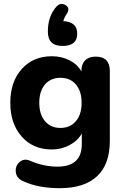

<svg xmlns="http://www.w3.org/2000/svg" viewBox="-20 -796 655 1007"><path d="M231 -630Q231 -709 274 -759Q297 -786 324 -769Q351 -752 328 -720Q317 -704 312 -685Q385 -682 385 -619Q385 -555 308 -555Q231 -555 231 -630ZM294 191Q181 191 103 155Q67 140 63 107.5Q59 75 82 54.5Q105 34 135 46Q208 78 281 78Q409 78 409 -40V-96Q388 -58 345 -35Q302 -12 252 -12Q154 -12 94 -79.5Q34 -147 34 -257Q34 -367 94 -434Q154 -501 252 -501Q303 -501 345 -479.5Q387 -458 407 -421V-423Q407 -460 426.5 -479.5Q446 -499 482 -499Q556 -499 556 -423V-57Q556 66 489 128.5Q422 191 294 191ZM216 -160.5Q246 -125 297 -125Q348 -125 378 -160.5Q408 -196 408 -257Q408 -318 378 -353Q348 -388 297 -388Q246 -388 216 -353Q186 -318 186 -257Q186 -196 216 -160.5Z"/></svg>

Font: Nunito ExtraBold
Style: Regular
Weight: 800
Designer: Vernon Adams
Foundry: Vernon Adams
Version: Version 3.602